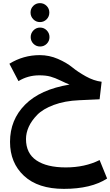

<svg xmlns="http://www.w3.org/2000/svg" viewBox="-20 -837 704 1226"><path d="M295 -757Q295 -731 277.5 -713.5Q260 -696 235 -696Q210 -696 192.5 -714Q175 -732 175 -757Q175 -782 192.5 -799.5Q210 -817 235 -817Q260 -817 277.5 -799.5Q295 -782 295 -757ZM193.5 -643Q211 -661 236 -661Q261 -661 278.5 -643Q296 -625 296 -600Q296 -575 278.5 -557.5Q261 -540 236 -540Q211 -540 193.5 -557.5Q176 -575 176 -600Q176 -625 193.5 -643ZM616 185 664 303Q562 369 388 369Q223 369 133.5 286Q44 203 44 69Q44 -72 140.5 -169Q237 -266 424 -297Q403 -305 367 -322.5Q331 -340 302 -348Q273 -356 231 -356Q158 -356 98 -319L40 -430Q129 -485 234 -485Q294 -485 349.5 -461Q405 -437 441 -407.5Q477 -378 528 -349.5Q579 -321 629 -315L616 -203L485 -197Q393 -193 323.5 -167Q254 -141 217.5 -103.5Q181 -66 163.5 -27Q146 12 146 51Q146 142 212.5 187Q279 232 400 232Q522 232 616 185Z"/></svg>

Font: FiraGO SemiBold
Style: Regular
Weight: 600
Designer: bBox Type
Foundry: bBox Type GmbH
Version: Version 1.001;PS 001.001;hotconv 1.0.88;makeotf.lib2.5.64775